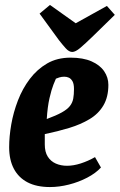

<svg xmlns="http://www.w3.org/2000/svg" viewBox="-20 -746 484 776"><path d="M182 10Q128 10 91.5 -9Q55 -28 36 -64Q17 -100 17 -151Q17 -194 25.5 -243Q34 -292 52.5 -340Q71 -388 100.5 -427Q130 -466 170.5 -489.5Q211 -513 265 -513Q316 -513 350 -498Q384 -483 401 -458Q418 -433 418 -403Q418 -354 398 -320Q378 -286 342 -264.5Q306 -243 260 -229Q214 -215 161 -204V-162Q161 -132 173 -113Q185 -94 205.5 -85Q226 -76 251 -76Q277 -76 306.5 -85.5Q336 -95 364 -111L388 -69Q367 -46 332.5 -28Q298 -10 258.5 0Q219 10 182 10ZM169 -265Q207 -279 229.5 -291.5Q252 -304 262.5 -317.5Q273 -331 276 -347.5Q279 -364 279 -386Q279 -407 273 -417.5Q267 -428 258.5 -432Q250 -436 240 -436Q229 -436 219.5 -433Q210 -430 206 -428Q204 -424 196 -404Q188 -384 180 -349Q172 -314 169 -265ZM272 -536Q259 -536 245.5 -551Q232 -566 218 -584L140 -691L182 -726L286 -652L412 -722L444 -686L357 -601Q324 -569 304.5 -552.5Q285 -536 272 -536Z"/></svg>

Font: Faustina ExtraBold
Style: Italic
Weight: 800
Italic angle: -8°
Designer: Alfonso Garcia
Foundry: http://www.omnibus-type.com
Version: Version 1.200